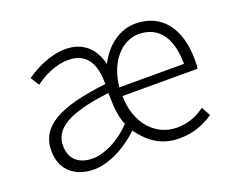

<svg xmlns="http://www.w3.org/2000/svg" viewBox="-95 -704 1058 874"><g transform="rotate(-20 434.0 -267.0)"><path d="M226 13C294 13 379 -27 449 -94C488 -40 544 13 639 13C716 13 762 -12 806 -39L782 -83C742 -55 702 -37 645 -37C541 -37 461 -127 461 -257H824C827 -270 827 -284 827 -298C827 -454 754 -547 627 -547C551 -547 483 -496 444 -418C426 -496 374 -547 289 -547C210 -547 136 -505 96 -477L122 -435C159 -463 220 -496 284 -496C385 -496 407 -414 406 -335C178 -309 71 -252 71 -133C71 -35 140 13 226 13ZM238 -36C179 -36 129 -64 129 -137C129 -219 206 -268 405 -292L406 -263C406 -216 413 -166 428 -135C370 -72 293 -36 238 -36ZM461 -299C472 -417 542 -497 626 -497C718 -497 774 -430 774 -299Z"/></g></svg>

Font: Noto Sans CJK JP Light
Style: Regular
Weight: 300
Designer: Ryoko NISHIZUKA (kana & ideographs); Paul D. Hunt (Latin, Greek & Cyrillic); Wenlong ZHANG (bopomofo); Sandoll Communica
Foundry: Adobe Systems Incorporated
Version: Version 1.004;PS 1.004;hotconv 1.0.82;makeotf.lib2.5.63406